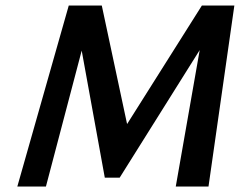

<svg xmlns="http://www.w3.org/2000/svg" viewBox="-20 -678 904 698"><path d="M714 -658H832L738 0H619L706 -496L415 -32H361L277 -494L147 0H43L230 -658H350L442 -227Z"/></svg>

Font: EauTest
Style: Bold Italic
Weight: 700
Italic angle: -12°
Designer: Christian Thalmann (Catharsis Fonts)
Version: Version 0.001;PS 000.001;hotconv 1.0.88;makeotf.lib2.5.64775